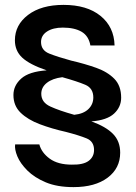

<svg xmlns="http://www.w3.org/2000/svg" viewBox="-20 -730 556 786"><path d="M472 -105Q472 -41 420.5 -2.5Q369 36 281 36Q214 36 167.5 16.5Q121 -3 92 -32Q63 -61 51 -90Q39 -119 42 -139H141Q150 -105 183.5 -80.5Q217 -56 274 -56Q321 -55 343 -71.5Q365 -88 365 -116Q365 -151 334.5 -163.5Q304 -176 250 -190Q192 -203 143 -221.5Q94 -240 64.5 -268.5Q35 -297 35 -341Q35 -380 67 -408.5Q99 -437 171 -442Q101 -466 71 -494Q41 -522 41 -565Q41 -628 95 -669Q149 -710 240 -710Q336 -710 391.5 -665Q447 -620 449 -544H350Q343 -583 314 -600Q285 -617 237 -617Q197 -617 172.5 -601Q148 -585 148 -558Q148 -524 182 -510.5Q216 -497 271 -482Q327 -469 373.5 -452.5Q420 -436 448 -407.5Q476 -379 476 -330Q476 -292 447 -265Q418 -238 354 -233Q413 -212 442.5 -182Q472 -152 472 -105ZM149 -346Q149 -311 186 -294Q223 -277 284 -260Q322 -264 342 -283.5Q362 -303 362 -331Q362 -369 329 -383Q296 -397 235 -414Q195 -409 172 -391Q149 -373 149 -346Z"/></svg>

Font: Syne SemiBold
Style: Regular
Weight: 600
Designer: Lucas Descroix
Foundry: Bonjour Monde
Version: Version 2.200; ttfautohint (v1.8.4)